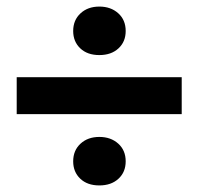

<svg xmlns="http://www.w3.org/2000/svg" viewBox="-20 -626 610 584"><path d="M532.7 -278.8H30.8V-391.1H532.7ZM202.6 -531.7Q202.6 -564.9 224.9 -585.4Q247.1 -606 282.2 -606Q316.9 -606 339.6 -585.7Q362.3 -565.4 362.3 -531.7Q362.3 -499 340.3 -478.8Q318.4 -458.5 282.2 -458.5Q245.6 -458.5 224.1 -479Q202.6 -499.5 202.6 -531.7ZM202.6 -135.3Q202.6 -168.5 224.9 -189Q247.1 -209.5 282.2 -209.5Q316.9 -209.5 339.6 -189.2Q362.3 -168.9 362.3 -135.3Q362.3 -102.5 340.3 -82.3Q318.4 -62 282.2 -62Q245.6 -62 224.1 -82.5Q202.6 -103 202.6 -135.3Z"/></svg>

Font: Robotiche
Style: Bold
Weight: 700
Designer: Google
Version: Version 2.001150; 2014